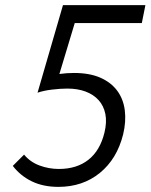

<svg xmlns="http://www.w3.org/2000/svg" viewBox="-20 -720 590 750"><path d="M74 -116Q98 -87 134.5 -73.5Q171 -60 210 -60Q280 -60 325.5 -96Q371 -132 388 -202Q398 -243 391.5 -275Q385 -307 365 -329Q345 -351 314 -362.5Q283 -374 243 -374Q216 -374 183 -370Q150 -366 127 -358V-359L226 -700H548L534 -630H272L212 -431Q226 -433 240.5 -434Q255 -435 269 -435Q330 -435 372 -416.5Q414 -398 438 -365.5Q462 -333 467.5 -289Q473 -245 461 -195Q437 -99 370 -44.5Q303 10 208 10Q149 10 104.5 -11.5Q60 -33 30 -72Z"/></svg>

Font: Isabella Sans
Style: Italic
Weight: 400
Italic angle: -12°
Designer: Christian Thalmann (Catharsis Fonts), Cristiano Sobral
Foundry: The Isabella Sans Project Authors
Version: Version 2.026; ttfautohint (v1.8.4.7-5d5b-dirty)